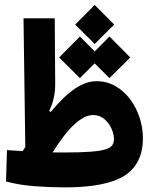

<svg xmlns="http://www.w3.org/2000/svg" viewBox="-20 -769 626 793"><path d="M247.1 4.9Q186.5 4.9 122.3 0Q58.1 -4.9 4.9 -19.5L8.8 -148.9Q24.9 -147.9 41 -147Q57.1 -146 73.7 -145Q79.1 -153.3 84.5 -161.6L77.1 -693.4H206.1L208 -423.3Q208.5 -362.3 183.1 -311L189.5 -306.6Q243.7 -372.1 289.6 -402.8Q335.4 -433.6 378.9 -433.6Q421.4 -433.6 456.5 -413.6Q491.7 -393.6 517.1 -359.6Q542.5 -325.7 556.4 -283.7Q570.3 -241.7 570.3 -197.8Q570.3 -92.8 494.9 -43.9Q419.4 4.9 247.1 4.9ZM197.3 -139.6Q220.7 -139.2 242.7 -139.2Q311.5 -139.2 353 -142.3Q394.5 -145.5 415.5 -152.1Q436.5 -158.7 443.6 -169.2Q450.7 -179.7 450.7 -194.3Q450.7 -215.8 439.9 -239Q429.2 -262.2 409.9 -278.1Q390.6 -293.9 364.7 -293.9Q330.1 -293.9 288.6 -256.6Q247.1 -219.2 197.3 -139.6ZM432.1 -446.3 371.1 -507.3 310.1 -446.3 224.1 -531.7 310.1 -618.2 371.1 -556.6 432.1 -618.2 518.1 -531.7ZM371.1 -587.4 290.5 -667.5 371.1 -748.5 451.7 -667.5Z"/></svg>

Font: Cascadia Code PL
Style: Bold
Weight: 700
Monospace: yes
Designer: Aaron Bell
Foundry: Saja Typeworks
Version: Version 2404.023; ttfautohint (v1.8.4)